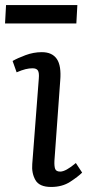

<svg xmlns="http://www.w3.org/2000/svg" viewBox="-35 -728 353 762"><path d="M119 -416Q121 -439 115.5 -448Q110 -457 94 -457Q81 -457 66.5 -453.5Q52 -450 31 -441L15 -486Q34 -497 66 -509Q98 -521 131 -521Q172 -521 190.5 -494Q209 -467 204 -408L181 -90Q180 -68 184 -57.5Q188 -47 204 -47Q226 -47 266 -81L291 -43Q275 -27 243.5 -6.5Q212 14 168 14Q121 14 105.5 -13.5Q90 -41 93 -77ZM-11 -708H272L268 -635H-15Z"/></svg>

Font: Literata 12pt
Style: Italic
Weight: 400
Italic angle: -2°
Designer: Latin by Veronika Burian and Jose Scaglione. Greek by Irene Vlachou. Cyrillic by Vera Evstafieva
Foundry: TypeTogether
Version: Version 3.002